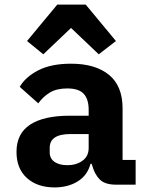

<svg xmlns="http://www.w3.org/2000/svg" viewBox="-20 -806 640 838"><path d="M487 0Q438 0 415.5 -22.5Q393 -45 382 -85L380 -91H375Q362 -41 319.5 -14.5Q277 12 218 12Q143 12 97.5 -29Q52 -70 52 -143Q52 -223 111.5 -262Q171 -301 284 -301H367V-327Q367 -373 345.5 -396.5Q324 -420 273 -420Q227 -420 197.5 -402Q168 -384 147 -355L66 -427Q92 -471 148 -499.5Q204 -528 290 -528Q396 -528 455.5 -479.5Q515 -431 515 -333V-108H572V0ZM274 -85Q313 -85 340 -104.5Q367 -124 367 -160V-221H288Q197 -221 197 -161V-141Q197 -114 218 -99.5Q239 -85 274 -85ZM354 -786 486 -627 411 -569 290 -684 169 -569 98 -627 230 -786Z"/></svg>

Font: Lilex Nerd Font
Style: Bold
Weight: 700
Designer: Mike Abbink, Paul van der Laan, Pieter van Rosmalen, Mikhael Khrustik
Foundry: Mikhael Khrustik
Version: Version 2.400; ttfautohint (v1.8.4.7-5d5b);Nerd Fonts 3.3.0